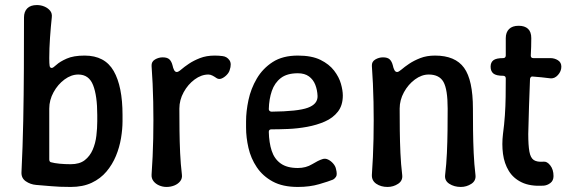

<svg xmlns="http://www.w3.org/2000/svg" viewBox="-20 -730 2262 760"><path d="M260 10Q214 10 183 7Q152 4 123 2Q100 0 82 -12.5Q64 -25 65 -48Q70 -149 72 -252Q74 -355 74.5 -458Q75 -561 75 -661Q75 -684 88 -697Q101 -710 126 -710Q142 -710 156 -704Q170 -698 178.5 -687.5Q187 -677 185 -661Q181 -624 178 -581Q175 -538 175 -500Q175 -477 176.5 -469Q178 -461 185 -461Q190 -461 203.5 -473.5Q217 -486 244 -498Q271 -510 315 -510Q395 -510 430 -449Q465 -388 465 -275V-250Q465 -219 459 -183Q453 -147 439 -113Q425 -79 401.5 -51Q378 -23 343 -6.5Q308 10 260 10ZM260 -80Q295 -80 315.5 -96Q336 -112 347 -137.5Q358 -163 361.5 -193Q365 -223 365 -250V-275Q365 -351 348.5 -393Q332 -435 290 -435Q262 -435 235.5 -415.5Q209 -396 192 -365Q175 -334 175 -300V-99Q175 -95 176.5 -92Q178 -89 181 -88Q195 -84 216 -82Q237 -80 260 -80Z M639 10Q624 10 610 4Q596 -2 587.5 -13Q579 -24 580 -39Q585 -109 586.5 -181.5Q588 -254 586.5 -327Q585 -400 580 -469Q579 -486 593.5 -494.5Q608 -503 624 -503Q642 -503 650.5 -495Q659 -487 663 -471Q665 -461 669 -453Q673 -445 680 -445Q686 -445 697.5 -455Q709 -465 727.5 -477.5Q746 -490 771.5 -500Q797 -510 830 -510Q838 -510 846 -509.5Q854 -509 861 -508Q878 -506 888 -492Q898 -478 889 -452Q886 -442 876.5 -432.5Q867 -423 856.5 -419Q846 -415 837 -421Q830 -426 821.5 -430.5Q813 -435 805 -435Q777 -435 750.5 -415.5Q724 -396 707 -365Q690 -334 690 -300Q690 -258 690.5 -213.5Q691 -169 693 -125Q695 -81 700 -39Q702 -24 693.5 -13Q685 -2 670.5 4Q656 10 639 10Z M1159 10Q1099 10 1059.5 -11.5Q1020 -33 996.5 -68Q973 -103 963.5 -144.5Q954 -186 954 -225V-250Q954 -289 963.5 -334Q973 -379 996.5 -419Q1020 -459 1059.5 -484.5Q1099 -510 1159 -510Q1214 -510 1248.5 -493Q1283 -476 1302.5 -450.5Q1322 -425 1329.5 -398.5Q1337 -372 1337 -352Q1337 -313 1317.5 -288Q1298 -263 1266 -249Q1234 -235 1196 -228Q1158 -221 1120.5 -219.5Q1083 -218 1054 -218Q1049 -218 1046.5 -215.5Q1044 -213 1044 -208Q1045 -165 1055.5 -133Q1066 -101 1091 -83Q1116 -65 1159 -65Q1191 -65 1215.5 -80Q1240 -95 1256 -100Q1267 -104 1278.5 -98.5Q1290 -93 1299 -82.5Q1308 -72 1310 -61Q1316 -38 1309.5 -29.5Q1303 -21 1298 -19Q1281 -12 1243.5 -1Q1206 10 1159 10ZM1055 -288Q1159 -289 1198.5 -303.5Q1238 -318 1237 -350Q1236 -374 1228 -394.5Q1220 -415 1203 -427.5Q1186 -440 1159 -440Q1116 -440 1091.5 -421Q1067 -402 1056 -370Q1045 -338 1044 -298Q1044 -294 1047 -291Q1050 -288 1055 -288Z M1452 -469Q1451 -486 1465.5 -494.5Q1480 -503 1496 -503Q1514 -503 1522.5 -495Q1531 -487 1535 -471Q1537 -461 1541 -453Q1545 -445 1552 -445Q1558 -445 1569.5 -455Q1581 -465 1599.5 -477.5Q1618 -490 1643.5 -500Q1669 -510 1702 -510Q1782 -510 1817 -461.5Q1852 -413 1852 -300Q1852 -258 1852.5 -213.5Q1853 -169 1855 -124.5Q1857 -80 1862 -38Q1865 -15 1846 -2.5Q1827 10 1804 10Q1778 10 1758.5 -2.5Q1739 -15 1742 -38Q1747 -80 1749 -124.5Q1751 -169 1751.5 -213.5Q1752 -258 1752 -300Q1752 -376 1735.5 -405.5Q1719 -435 1677 -435Q1649 -435 1622.5 -415.5Q1596 -396 1579 -365Q1562 -334 1562 -300Q1562 -258 1562.5 -213.5Q1563 -169 1565 -124.5Q1567 -80 1572 -38Q1575 -15 1556 -2.5Q1537 10 1514 10Q1488 10 1469.5 -2.5Q1451 -15 1452 -38Q1457 -108 1458.5 -180.5Q1460 -253 1458.5 -326.5Q1457 -400 1452 -469Z M2131 5Q2079 8 2045.5 -8Q2012 -24 1994 -53.5Q1976 -83 1971 -121Q1966 -159 1971 -200Q1976 -237 1978.5 -273.5Q1981 -310 1981.5 -346.5Q1982 -383 1982 -420Q1982 -423 1981 -425Q1980 -427 1977.5 -428.5Q1975 -430 1972 -430Q1944 -430 1933 -439Q1922 -448 1922 -466Q1922 -483 1933 -491.5Q1944 -500 1972 -500Q1977 -500 1979.5 -503Q1982 -506 1982 -510Q1982 -527 1982 -544.5Q1982 -562 1982 -579Q1982 -602 1995 -615Q2008 -628 2033 -628Q2057 -628 2070 -616Q2083 -604 2083 -579Q2083 -562 2082.5 -544.5Q2082 -527 2081 -510Q2081 -500 2091 -500Q2108 -500 2125 -500Q2142 -500 2158 -500Q2175 -500 2188.5 -491.5Q2202 -483 2202 -466Q2202 -448 2188.5 -433Q2175 -418 2158 -420Q2141 -422 2123.5 -424Q2106 -426 2089 -427Q2085 -428 2082 -425.5Q2079 -423 2078 -418Q2076 -363 2074 -309Q2072 -255 2071 -200Q2071 -155 2075.5 -130Q2080 -105 2093 -96.5Q2106 -88 2131 -90Q2145 -92 2158 -75.5Q2171 -59 2171 -33Q2171 -15 2158.5 -5.5Q2146 4 2131 5Z"/></svg>

Font: Winky Sans
Style: Regular
Weight: 400
Designer: Simon Atzbach
Foundry: typofactur
Version: Version 1.205